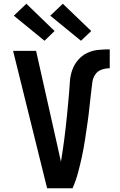

<svg xmlns="http://www.w3.org/2000/svg" viewBox="-20 -1007 640 1027"><path d="M232 0 50 -735H173L283 -245Q289 -219 294.5 -193Q300 -167 306 -142Q311 -172 315.5 -202.5Q320 -233 324 -264Q328 -295 331.5 -325.5Q335 -356 338 -387Q341 -418 344 -448.5Q347 -479 349.5 -510Q352 -541 354 -572Q356 -603 366.5 -632.5Q377 -662 397.5 -686Q418 -710 446 -723.5Q474 -737 505 -740Q536 -743 567 -743V-642Q545 -642 523.5 -634.5Q502 -627 489.5 -608.5Q477 -590 474 -567.5Q471 -545 468.5 -523Q466 -501 463.5 -479Q461 -457 458.5 -434.5Q456 -412 453.5 -390Q451 -368 447.5 -346Q444 -324 441 -302Q438 -280 434.5 -258Q431 -236 427 -214Q423 -192 418.5 -170.5Q414 -149 408.5 -127Q403 -105 397.5 -84Q392 -63 384.5 -41.5Q377 -20 368 0ZM413 -789 249 -923 316 -987 468 -841ZM218 -789 54 -923 121 -987 272 -841Z"/></svg>

Font: Iosevka Aile
Style: Bold
Weight: 700
Designer: Belleve Invis
Foundry: Belleve Invis
Version: Version 28.0.1; ttfautohint (v1.8.4)